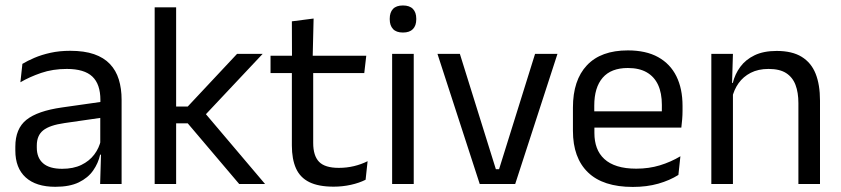

<svg xmlns="http://www.w3.org/2000/svg" viewBox="-20 -690 3154 720"><path d="M355.5 0 359 -118.5 356 -131V-286.5L356.5 -315Q356.5 -374.5 326.2 -403Q296 -431.5 230.5 -431.5Q178 -431.5 134.2 -416.5Q90.5 -401.5 56.5 -381.5L64 -450.5Q83 -462 109.2 -473.2Q135.5 -484.5 169.2 -492Q203 -499.5 243.5 -499.5Q296 -499.5 332.8 -486.8Q369.5 -474 392.2 -450Q415 -426 425.5 -392Q436 -358 436 -316V0ZM187.5 10.5Q115 10.5 76.2 -24.8Q37.5 -60 37.5 -125.5V-140Q37.5 -207.5 79.2 -240.8Q121 -274 212 -287L366.5 -309L371 -250L222 -228.5Q166 -220.5 142 -201.2Q118 -182 118 -144.5V-136.5Q118 -98 141.8 -77.5Q165.5 -57 213 -57Q255 -57 285 -71.5Q315 -86 333.5 -110.5Q352 -135 358.5 -165L371 -110H355.5Q348.5 -78 329.2 -50.5Q310 -23 275.5 -6.2Q241 10.5 187.5 10.5Z M877 0 684 -227.5H632.5V-290.5H684L869 -488H965L743.5 -252.5V-272L974 0ZM560 0V-662.5H640.5V0Z M1231 10Q1174.5 10 1140 -7Q1105.5 -24 1090 -58.5Q1074.5 -93 1074.5 -144.5V-452.5H1154.5V-154Q1154.5 -106 1176.5 -83.2Q1198.5 -60.5 1250.5 -60.5Q1280 -60.5 1307.2 -67Q1334.5 -73.5 1358.5 -85.5L1351 -16Q1327.5 -4 1296 3Q1264.5 10 1231 10ZM994.5 -416V-481H1353.5L1346 -416ZM1075 -473 1074.5 -610 1156 -620.5 1152.5 -473Z M1450.5 0V-488H1531.5V0ZM1491 -568Q1466 -568 1453.8 -581.2Q1441.5 -594.5 1441.5 -617.5V-620Q1441.5 -643.5 1453.8 -656.5Q1466 -669.5 1491 -669.5Q1516 -669.5 1528.5 -656.5Q1541 -643.5 1541 -620V-617.5Q1541 -594 1528.5 -581Q1516 -568 1491 -568Z M1851.5 -55.5 1986.5 -488H2070.5L1912 0H1779L1620.5 -488H1704.5L1839.5 -55.5Z M2353 11Q2241.5 11 2185 -43.5Q2128.5 -98 2128.5 -199.5V-286.5Q2128.5 -389.5 2181 -445.2Q2233.5 -501 2334.5 -501Q2402.5 -501 2448 -475.8Q2493.5 -450.5 2516.5 -404Q2539.5 -357.5 2539.5 -293V-275Q2539.5 -259 2538.2 -243Q2537 -227 2535 -211.5H2460.5Q2461.5 -235.5 2461.8 -257Q2462 -278.5 2462 -296.5Q2462 -341 2447.8 -371.8Q2433.5 -402.5 2405.2 -418.8Q2377 -435 2334.5 -435Q2271.5 -435 2240 -398.5Q2208.5 -362 2208.5 -294V-247.5L2209 -237.5V-191Q2209 -160.5 2218 -136Q2227 -111.5 2246.2 -93.8Q2265.5 -76 2295.2 -66.8Q2325 -57.5 2366 -57.5Q2413.5 -57.5 2454.5 -70Q2495.5 -82.5 2531.5 -104L2524 -34Q2491.5 -13.5 2448.5 -1.2Q2405.5 11 2353 11ZM2171 -211.5V-272.5H2518V-211.5Z M2974 0V-303.5Q2974 -343 2963.2 -371.5Q2952.5 -400 2928.2 -415.8Q2904 -431.5 2862 -431.5Q2823.5 -431.5 2795.2 -417Q2767 -402.5 2749.5 -377.8Q2732 -353 2725 -321.5L2710.5 -379H2728Q2736 -412 2756 -439.2Q2776 -466.5 2809.8 -482.8Q2843.5 -499 2892.5 -499Q2950.5 -499 2986.2 -477Q3022 -455 3038.5 -413.8Q3055 -372.5 3055 -312.5V0ZM2647.5 0V-488H2728.5L2725 -371L2728.5 -366.5V0Z"/></svg>

Font: Anek Odia
Style: Regular
Weight: 400
Designer: Yesha Goshar & Mahesh Sahu (Odia), Yesha Goshar (Latin)
Foundry: Ek Type
Version: Version 1.003